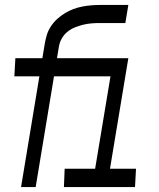

<svg xmlns="http://www.w3.org/2000/svg" viewBox="-20 -755 640 775"><path d="M65 0 139 -447H38L42 -520H151L161 -580Q164 -598 169.5 -615.5Q175 -633 186 -649.5Q197 -666 211.5 -679Q226 -692 242.5 -702Q259 -712 276.5 -718.5Q294 -725 312 -728.5Q330 -732 348 -733.5Q366 -735 384 -735H498L486 -662H381Q364 -662 347.5 -660.5Q331 -659 315 -655Q299 -651 282.5 -644.5Q266 -638 252 -626.5Q238 -615 229.5 -600Q221 -585 218 -568L210 -520H498L424 -74H529L525 0H238L241 -74H364L426 -447H198L124 0Z"/></svg>

Font: Iosevka SS04 Extended
Style: Italic
Weight: 400
Width: 7
Italic angle: -9°
Monospace: yes
Designer: Belleve Invis
Foundry: Belleve Invis
Version: Version 19.0.0; ttfautohint (v1.8.4)